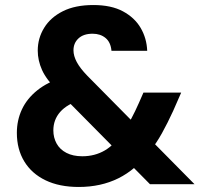

<svg xmlns="http://www.w3.org/2000/svg" viewBox="-20 -732 844 763"><path d="M576 0 210 -370Q164 -416 147 -454Q130 -492 130 -531Q130 -580 155.5 -621.5Q181 -663 230 -687.5Q279 -712 351 -712Q422 -712 468.5 -687Q515 -662 539 -621Q563 -580 565 -530H423Q420 -564 399.5 -581Q379 -598 348 -598Q312 -598 292 -579.5Q272 -561 272 -532Q272 -510 285 -485.5Q298 -461 327 -431L753 0ZM293 11Q216 11 161 -15.5Q106 -42 76.5 -90.5Q47 -139 47 -204Q47 -254 67 -297Q87 -340 128 -373Q169 -406 231 -425L280 -441L344 -349L303 -336Q246 -318 219 -287Q192 -256 192 -214Q192 -185 205 -161.5Q218 -138 244 -124.5Q270 -111 307 -111Q357 -111 397 -134.5Q437 -158 471 -211Q487 -233 502 -261Q517 -289 532 -323L550 -364H700L668 -291Q646 -243 623.5 -202.5Q601 -162 575 -130Q520 -58 450.5 -23.5Q381 11 293 11Z"/></svg>

Font: DM Sans 10pt Black
Style: Regular
Weight: 900
Version: Version 4.004;gftools[0.9.30]